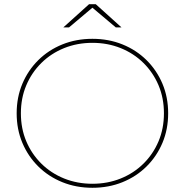

<svg xmlns="http://www.w3.org/2000/svg" viewBox="-20 -887 876 910"><path d="M418 3Q341 3 275.5 -23.5Q210 -50 161.5 -98Q113 -146 86 -210Q59 -274 59 -350Q59 -426 86 -490Q113 -554 161.5 -602Q210 -650 275.5 -676.5Q341 -703 418 -703Q495 -703 560.5 -676.5Q626 -650 674.5 -602Q723 -554 750 -490Q777 -426 777 -350Q777 -274 750 -210Q723 -146 674.5 -98Q626 -50 560.5 -23.5Q495 3 418 3ZM418 -16Q490 -16 552 -41Q614 -66 660 -111.5Q706 -157 731.5 -217.5Q757 -278 757 -350Q757 -422 731.5 -482.5Q706 -543 660 -588.5Q614 -634 552 -659Q490 -684 418 -684Q346 -684 284 -659Q222 -634 176 -588.5Q130 -543 104.5 -482.5Q79 -422 79 -350Q79 -278 104.5 -217.5Q130 -157 176 -111.5Q222 -66 284 -41Q346 -16 418 -16ZM280 -757 402 -867H434L556 -757H529L415 -853H421L307 -757Z"/></svg>

Font: Montserrat Alternates Thin
Style: Regular
Weight: 100
Designer: Julieta Ulanovsky
Foundry: Julieta Ulanovsky
Version: Version 9.000